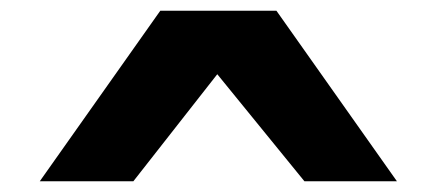

<svg xmlns="http://www.w3.org/2000/svg" viewBox="-20 -864 812 357"><path d="M54 -527 278 -844H494L718 -527H546L384 -726L228 -527Z"/></svg>

Font: Fix15 Mono
Style: Bold
Weight: 700
Designer: Carrois Corporate & Edenspiekermann AG
Foundry: Carrois Corporate GbR & Edenspiekermann AG
Version: Version 3.206